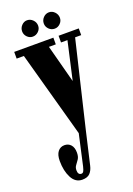

<svg xmlns="http://www.w3.org/2000/svg" viewBox="-170 -722 717 1037"><g transform="rotate(-20 188.0 -204.0)"><path d="M115.5 251Q76 251 55.2 211.2Q34.5 171.5 34.5 114.5Q34.5 79 49 60.8Q63.5 42.5 87 42.5Q109.5 42.5 123.5 58.2Q137.5 74 137.5 103Q137.5 126 128.8 139.5Q120 153 111 164.5Q102 176 102 192Q102 219 121.5 219Q129 219 133.5 212.2Q138 205.5 143 185L182.5 8L46.5 -485H5V-523.5H230V-485H190.5L248 -267.5L297 -485H260V-523.5H376V-485H341L224.5 3.5L180.5 193.5Q174.5 220 160 235.5Q145.5 251 115.5 251ZM254 -566.5Q235 -566.5 221.2 -580.2Q207.5 -594 207.5 -612.5Q207.5 -632 221.2 -646.2Q235 -660.5 254 -660.5Q272.5 -660.5 286.2 -646.2Q300 -632 300 -612.5Q300 -594 286.2 -580.2Q272.5 -566.5 254 -566.5ZM128 -566.5Q110 -566.5 96.5 -580.2Q83 -594 83 -612.5Q83 -632 96.5 -646.2Q110 -660.5 128 -660.5Q147 -660.5 161 -646.2Q175 -632 175 -612.5Q175 -594 161 -580.2Q147 -566.5 128 -566.5Z"/></g></svg>

Font: Imbue 10pt ExtraBold
Style: Regular
Weight: 800
Designer: Tyler Finck
Foundry: Etcetera Type Company
Version: Version 1.102; ttfautohint (v1.8.3)